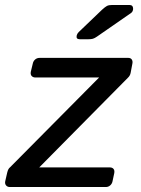

<svg xmlns="http://www.w3.org/2000/svg" viewBox="-40 -753 566 773"><path d="M0 0Q-10 0 -15.5 -6.5Q-21 -13 -19 -23L-11 -58Q-9 -66 -6.5 -71Q-4 -76 1 -80L359 -441H103Q93 -441 87.5 -447Q82 -453 84 -464L92 -497Q94 -507 101.5 -513.5Q109 -520 120 -520H476Q486 -520 490.5 -513.5Q495 -507 493 -497L486 -460Q484 -448 474 -439L118 -79H402Q412 -79 417 -73Q422 -67 420 -56L413 -23Q411 -13 403.5 -6.5Q396 0 386 0ZM281 -595Q265 -595 269 -611Q271 -618 277 -624L371 -714Q383 -725 390.5 -729Q398 -733 412 -733H481Q496 -733 496 -717Q495 -706 488 -701L351 -606Q341 -599 334 -597Q327 -595 316 -595Z"/></svg>

Font: Rubik
Style: Italic
Weight: 400
Italic angle: -12°
Designer: Hubert and Fischer
Foundry: Hubert and Fischer
Version: Version 2.300;gftools[0.9.30]